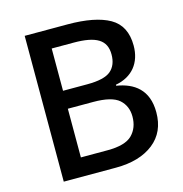

<svg xmlns="http://www.w3.org/2000/svg" viewBox="-106 -811 867 908"><g transform="rotate(-15 328.0 -357.0)"><path d="M95.2 -713.9V0H351.1C428.2 0 489.7 -18.1 535.2 -53.7C580.6 -89.4 603 -139.2 603 -204.1C603 -314.9 536.6 -360.4 452.1 -374V-378.9C534.7 -394 581.1 -452.1 581.1 -536.1C581.1 -601.1 557.6 -647 510.7 -673.8C463.4 -700.7 394.5 -713.9 304.2 -713.9ZM203.1 -416V-623H310.1C420.9 -623 469.2 -593.8 469.2 -522.9C469.2 -487.8 458.5 -461.4 437.5 -443.4C416.5 -425.3 377.9 -416 321.8 -416ZM327.1 -328.1C387.7 -328.1 429.7 -317.9 453.6 -296.9C477.1 -275.9 488.8 -248 488.8 -213.9C488.8 -176.8 477.5 -147 454.6 -124C431.6 -101.1 391.1 -89.8 334 -89.8H203.1V-328.1Z"/></g></svg>

Font: Noto Reveo Sans
Style: Regular
Weight: 500
Designer: Monotype Design Team
Foundry: Monotype Imaging Inc.
Version: Version 2.007